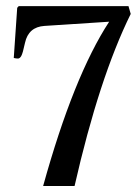

<svg xmlns="http://www.w3.org/2000/svg" viewBox="-20 -459 458 626"><path d="M406.2 -413.6Q303.2 -204.6 223.1 147.5H120.6Q219.7 -210 335.9 -388.2L125 -374.5Q72.8 -371.1 61.5 -319.3Q54.2 -284.7 49.3 -276.4Q44.4 -268.1 38.6 -268.1Q32.7 -268.1 24.9 -270L36.1 -433.6L41 -439H398.9Z"/></svg>

Font: RadleyRegular
Style: Regular
Weight: 400
Designer: vernon adams
Foundry: vernon adams
Version: Version 1.000;PS 001.001;hotconv 1.0.56